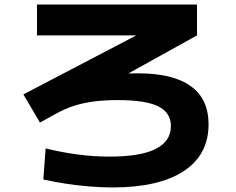

<svg xmlns="http://www.w3.org/2000/svg" viewBox="-20 -763 1040 846"><path d="M476 63Q427 63 373 58.5Q319 54 267.5 46Q216 38 171 28L181 -109Q250 -92 320.5 -82.5Q391 -73 463 -73Q600 -73 666.5 -107Q733 -141 733 -207Q733 -267 677 -294.5Q621 -322 499 -322Q442 -322 394.5 -316Q347 -310 305.5 -296.5Q264 -283 225 -261L156 -223L83 -347L632 -634V-607H143V-743H848V-607L309 -308L246 -392Q273 -402 313 -411Q353 -420 400.5 -426.5Q448 -433 496.5 -436.5Q545 -440 587 -440Q742 -440 820.5 -383.5Q899 -327 899 -215Q899 -81 789.5 -9Q680 63 476 63Z"/></svg>

Font: M PLUS 1 Thin ExtraBold
Style: Regular
Weight: 800
Version: Version 1.001